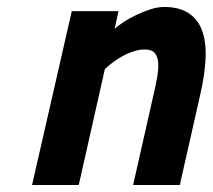

<svg xmlns="http://www.w3.org/2000/svg" viewBox="-20 -531 610 551"><path d="M72 0 186 -499H320L309 -448Q318 -457 335 -468Q352 -479 372 -488.5Q392 -498 412.5 -504.5Q433 -511 451 -511Q494 -511 521 -493.5Q548 -476 560 -443Q572 -410 570 -364Q568 -318 555 -261L496 0H362L421 -261Q427 -286 431 -309Q435 -332 434 -350Q433 -368 424.5 -378.5Q416 -389 395 -389Q370 -389 339.5 -374Q309 -359 281 -333L206 0Z"/></svg>

Font: Panefresco 999wt
Style: Italic
Weight: 900
Version: Version 1.001